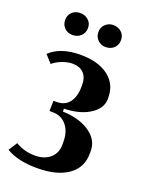

<svg xmlns="http://www.w3.org/2000/svg" viewBox="-131 -737 622 814"><g transform="rotate(20 179.5 -330.5)"><path d="M37.1 -622.1Q37.1 -643.6 51.5 -657.2Q65.9 -670.9 87.9 -670.9Q109.9 -670.9 125 -657.2Q140.1 -643.6 140.1 -622.1Q140.1 -600.1 125 -585.9Q109.9 -571.8 87.9 -571.8Q65.9 -571.8 51.5 -585.9Q37.1 -600.1 37.1 -622.1ZM187 -622.1Q187 -643.1 201.7 -657Q216.3 -670.9 236.8 -670.9Q259.8 -670.9 274.4 -657.2Q289.1 -643.6 289.1 -622.1Q289.1 -599.6 274.4 -585.7Q259.8 -571.8 236.8 -571.8Q216.3 -571.8 201.7 -585.9Q187 -600.1 187 -622.1ZM139.2 9.8Q51.8 9.8 0 -22L24.9 -61Q64.5 -37.1 112.8 -37.1Q155.8 -37.1 181.4 -59.8Q207 -82.5 207 -120.1V-133.8Q207 -179.7 183.8 -207.5Q160.6 -235.4 122.1 -235.8H106.9L107.9 -282.2H122.1Q159.2 -282.2 179.2 -308.1Q199.2 -334 199.2 -381.8V-387.2Q199.2 -420.9 181.2 -439.5Q163.1 -458 130.9 -458Q108.9 -458 85 -449Q61 -439.9 43 -424.8L12.2 -459Q59.6 -504.9 149.9 -504.9Q230 -504.9 275.9 -470Q321.8 -435.1 321.8 -374V-368.2Q321.8 -327.6 281.2 -299.6Q240.7 -271.5 178.2 -267.1L161.1 -266.1V-252.9L178.2 -252Q246.1 -246.1 287.6 -214.8Q329.1 -183.6 329.1 -137.2V-124Q329.1 -61 278.8 -25.6Q228.5 9.8 139.2 9.8Z"/></g></svg>

Font: Moniqa Black Paragraph
Style: Regular
Weight: 900
Designer: Rajesh Rajput
Foundry: Rajesh Rajput
Version: Version 1.000